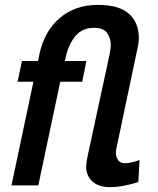

<svg xmlns="http://www.w3.org/2000/svg" viewBox="-20 -760 648 787"><path d="M431 7Q383 7 358 -17Q333 -41 333 -77Q333 -84 334.5 -93Q336 -102 338 -115L429 -536Q431 -546 432.5 -556.5Q434 -567 434 -576Q434 -604 419 -625Q404 -646 365 -646Q317 -646 288.5 -611.5Q260 -577 249 -523L246 -510H334L317 -425H227L137 0H27L117 -425H52L70 -510H136L142 -540Q163 -634 226 -687Q289 -740 382 -740Q468 -740 508.5 -703.5Q549 -667 549 -606Q549 -585 543 -559L457 -151Q456 -147 455.5 -142.5Q455 -138 455 -134Q455 -118 463.5 -104.5Q472 -91 492 -91Q503 -91 517 -94Q531 -97 541.5 -100.5Q552 -104 552 -104L547 -15Q546 -13 528 -8Q510 -3 484 2Q458 7 431 7Z"/></svg>

Font: Raleway SemiBold
Style: Italic
Weight: 600
Italic angle: -12°
Designer: Matt McInerney, Pablo Impallari, Rodrigo Fuenzalida
Foundry: Matt McInerney, Pablo Impallari, Rodrigo Fuenzalida
Version: Version 4.026